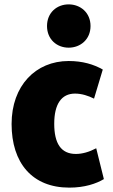

<svg xmlns="http://www.w3.org/2000/svg" viewBox="-20 -834 516 878"><path d="M294 -616C240 -616 195 -654 195 -715C195 -776 240 -814 294 -814C348 -814 394 -776 394 -715C394 -654 348 -616 294 -616ZM455 -15C420 6 367 24 297 24C127 24 33 -89 33 -267C33 -442 143 -555 294 -555C357 -555 408 -540 450 -516C449 -514 411 -385 410 -383C384 -396 354 -406 323 -406C261 -406 228 -358 228 -268C228 -178 259 -130 327 -130C356 -130 388 -139 420 -156Z"/></svg>

Font: Repo Black
Style: Regular
Weight: 900
Designer: Stefan Peev
Foundry: Context Ltd
Version: Version 1.502